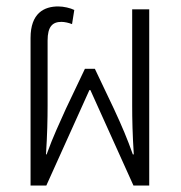

<svg xmlns="http://www.w3.org/2000/svg" viewBox="-20 -577 563 597"><path d="M75 0H124L258 -297H261L395 0H444V-548H391V-249C391 -207 392 -159 396 -97H393C376 -145 360 -183 334 -239L275 -363H244L185 -239C165 -194 146 -155 125 -97H123C127 -159 128 -207 128 -249V-451C128 -494 143 -509 171 -509C181 -509 194 -506 204 -502L211 -546C199 -552 178 -557 161 -557C117 -557 75 -536 75 -459Z"/></svg>

Font: Noto Sans Thai Cond Light
Style: Regular
Weight: 300
Width: 3
Designer: Monotype Design Team
Foundry: Monotype Imaging Inc.
Version: Version 2.002